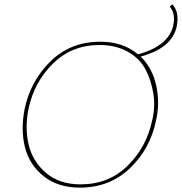

<svg xmlns="http://www.w3.org/2000/svg" viewBox="-20 -854 833 879"><path d="M769 -834Q802 -800 789 -733Q768 -634 624 -595Q677 -544 695 -463Q713 -382 694 -301Q667 -171 574 -83Q481 5 346 5Q245 5 179.5 -47.5Q114 -100 94 -181Q74 -262 93 -356Q120 -484 211.5 -573.5Q303 -663 439 -663Q544 -663 612 -605Q752 -644 773 -737Q785 -791 757 -824ZM676 -300Q692 -363 682 -425.5Q672 -488 645.5 -537.5Q619 -587 564.5 -617.5Q510 -648 436 -648Q309 -648 223 -563.5Q137 -479 111 -358Q93 -270 111 -192.5Q129 -115 190.5 -62.5Q252 -10 349 -10Q477 -10 563.5 -94.5Q650 -179 676 -300Z"/></svg>

Font: EauTestInfant Thin
Style: Italic
Weight: 250
Italic angle: -12°
Designer: Christian Thalmann (Catharsis Fonts)
Version: Version 0.001;PS 000.001;hotconv 1.0.88;makeotf.lib2.5.64775